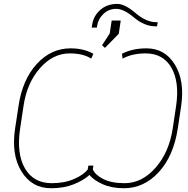

<svg xmlns="http://www.w3.org/2000/svg" viewBox="-20 -974 984 1004"><path d="M528.8 -723.6 513.7 -737.3 553.7 -798.8 564 -866.7H611.3L601.1 -797.4ZM793 -836.4Q735.4 -836.4 681.2 -882.1Q627 -927.7 587.9 -927.7Q548.8 -927.7 521 -901.4Q493.2 -875 487.8 -838.4L486.3 -829.6H459.5L461.4 -842.3Q468.3 -890.6 504.2 -922.1Q540 -953.6 593.3 -953.6Q632.8 -953.6 688.7 -905.8Q744.6 -857.9 797.9 -857.9H804.7L801.3 -836.4ZM746.1 -721.2Q842.3 -721.2 894.5 -636.2Q946.8 -551.3 927.2 -418.9L909.7 -302.7Q887.7 -158.2 810.3 -74Q732.9 10.3 627.9 10.3Q564 10.3 517.3 -10.5Q470.7 -31.2 447.8 -59.1Q417 -30.8 365.5 -10.3Q314 10.3 247.1 10.3Q146.5 10.3 92.3 -77.4Q38.1 -165 59.1 -302.7L76.7 -418.9Q97.2 -557.6 172.1 -639.4Q247.1 -721.2 348.6 -721.2Q418 -721.2 468.3 -692.9L457 -667.5Q414.6 -694.8 344.2 -694.8Q256.8 -694.8 188.7 -617.2Q120.6 -539.6 103 -419.9L85.4 -302.7Q65.4 -170.9 110.4 -93.5Q155.3 -16.1 251 -16.1Q317.4 -16.1 367.9 -38.3Q418.5 -60.5 439 -88.4L441.9 -107.9H468.3L465.3 -88.4Q477.1 -60.1 519.5 -38.1Q562 -16.1 631.8 -16.1Q722.2 -16.1 793.2 -96.7Q864.3 -177.2 883.3 -302.7L900.9 -419.9Q919.4 -545.4 876.2 -620.1Q833 -694.8 741.7 -694.8Q671.4 -694.8 621.1 -667.5L617.7 -692.9Q673.3 -721.2 746.1 -721.2Z"/></svg>

Font: Roboto-ThinItalic
Style: Italic
Weight: 250
Italic angle: -12°
Designer: Google
Version: Version 1.100141; 2013; ttfautohint (v0.94.14-c901) -l 8 -r 